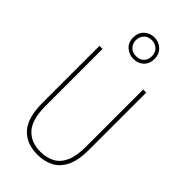

<svg xmlns="http://www.w3.org/2000/svg" viewBox="-298 -1062 1150 1150"><g transform="rotate(45 277.0 -486.5)"><path d="M475 -228Q475 -140 449 -87.5Q423 -35 378 -12.5Q333 10 277 10Q182 10 130.5 -48Q79 -106 79 -228V-714H105V-232Q105 -117 150.5 -66Q196 -15 277 -15Q328 -15 367 -35.5Q406 -56 427.5 -103Q449 -150 449 -228V-714H475ZM278 -802Q241 -802 213.5 -826Q186 -850 186 -892Q186 -934 212.5 -958.5Q239 -983 277 -983Q315 -983 341.5 -957.5Q368 -932 368 -892Q368 -851 342.5 -826.5Q317 -802 278 -802ZM278 -825Q309 -825 327 -843.5Q345 -862 345 -892Q345 -922 326 -941Q307 -960 277 -960Q245 -960 227 -940.5Q209 -921 209 -892Q209 -865 227 -845Q245 -825 278 -825Z"/></g></svg>

Font: Noto Sans Myanmar Condensed Thin
Style: Regular
Weight: 100
Width: 3
Designer: Monotype Design Team
Foundry: Monotype Imaging Inc.
Version: Version 2.107; ttfautohint (v1.8.4.7-5d5b)